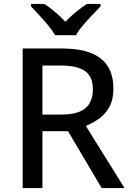

<svg xmlns="http://www.w3.org/2000/svg" viewBox="-20 -962 669 982"><path d="M295 -714Q430 -714 495 -663Q560 -612 560 -509Q560 -453 539.5 -415.5Q519 -378 486.5 -355Q454 -332 419 -318L617 0H500L328 -291H197V0H96V-714ZM289 -627H197V-376H293Q378 -376 416.5 -408.5Q455 -441 455 -505Q455 -571 414.5 -599Q374 -627 289 -627ZM262 -782Q249 -805 227 -831.5Q205 -858 181 -884Q157 -910 139 -929V-942H207Q233 -925 261 -901.5Q289 -878 314 -851Q341 -878 369.5 -901.5Q398 -925 424 -942H494V-929Q475 -910 450.5 -884Q426 -858 403.5 -831.5Q381 -805 369 -782Z"/></svg>

Font: Noto Sans New Tai Lue Medium
Style: Regular
Weight: 500
Version: Version 2.003